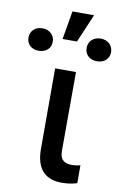

<svg xmlns="http://www.w3.org/2000/svg" viewBox="-177 -891 602 951"><g transform="rotate(10 123.5 -415.5)"><path d="M72.8 -545.5V-141C72.8 -33 126.1 6.7 202.4 6.7C236.2 6.7 261.7 1.1 279.5 -4.6V-94.5C271.3 -92.3 253.6 -88.8 237.9 -88.8C205.6 -88.8 177.2 -98.4 176.8 -147L177.6 -545.5ZM-83.8 -672.9C-83.8 -641.3 -61.1 -617.2 -23.1 -617.2C14.9 -617.2 38.4 -641.3 38.4 -672.9C38.4 -704.5 14.9 -730.1 -23.1 -730.1C-61.4 -730.1 -83.8 -704.5 -83.8 -672.9ZM83.8 -695.3H156.2L217 -838.1H108.3ZM208.8 -671.9C208.5 -640.6 231.9 -616.1 270.2 -616.1C307.9 -616.1 331.7 -640.3 331.7 -671.9C331.7 -704.9 307.9 -730.1 270.2 -730.1C231.9 -730.1 208.5 -704.5 208.8 -671.9Z"/></g></svg>

Font: Magic Ui Pro Medium
Style: Regular
Weight: 500
Designer: Stefan Endress, Andreas Faust
Version: Version 1.000;FEAKit 1.0